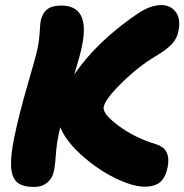

<svg xmlns="http://www.w3.org/2000/svg" viewBox="-20 -714 734 765"><path d="M116.2 30.8Q69.3 30.8 47.9 12Q26.4 -6.8 24.2 -51Q22 -95.2 37.1 -168Q54.7 -254.4 89.6 -374.8Q124.5 -495.1 128.9 -518.1Q136.2 -552.7 138.2 -586.9Q140.1 -621.1 142.1 -630.9Q148.4 -661.1 167.7 -676.5Q187 -691.9 224.1 -691.9Q339.4 -691.9 307.1 -533.2Q301.8 -502.4 275.9 -417Q363.8 -546.9 524.9 -657.2Q577.6 -693.8 623 -693.8Q659.7 -693.8 680.4 -666Q701.2 -638.2 690.9 -589.8Q685.1 -560.1 664.6 -538.1Q644 -516.1 598.1 -488.8Q530.8 -448.7 464.8 -383.5Q398.9 -318.4 393.1 -288.1Q387.7 -260.7 453.1 -212.4Q518.6 -164.1 602.1 -139.2Q662.6 -120.6 647.9 -47.9Q640.1 -8.3 619.1 10.7Q598.1 29.8 556.2 29.8Q508.8 29.8 438.5 -4.6Q368.2 -39.1 305.2 -95.7Q242.2 -152.3 220.2 -207Q215.3 -189 212.9 -173.8Q205.6 -140.1 202.6 -97.9Q199.7 -55.7 195.8 -37.1Q189.9 -4.9 168.9 12.9Q147.9 30.8 116.2 30.8Z"/></svg>

Font: Shantell Sans Bouncy
Style: Italic
Weight: 800
Italic angle: -11.31°
Designer: Stephen Nixon, Anya Danilova, Shantell Martin
Foundry: Arrow Type
Version: Version 1.006;[9816181b4]